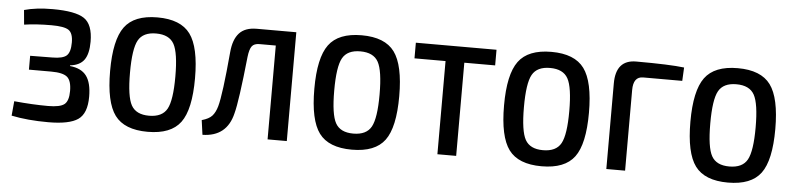

<svg xmlns="http://www.w3.org/2000/svg" viewBox="-37 -671 3542 856"><g transform="rotate(5 1733.5 -243.0)"><path d="M170 -495Q272 -495 311.5 -468.5Q351 -442 351 -365Q351 -311 332 -284Q313 -257 269 -252V-249Q320 -244 343 -213Q366 -182 366 -120Q366 -45 327 -18Q288 9 194 9Q101 9 29 -6L35 -71Q119 -63 187 -63Q241 -63 260 -78.5Q279 -94 279 -138Q279 -184 259.5 -200.5Q240 -217 188 -217H88V-279L187 -280Q234 -280 251 -295.5Q268 -311 268 -354Q268 -396 248 -409.5Q228 -423 171 -423Q102 -423 49 -415L43 -480Q96 -495 170 -495Z M829 -243Q829 -103 786 -45Q743 13 639 13Q535 13 492 -45Q449 -103 449 -243Q449 -382 492 -440.5Q535 -499 639 -499Q743 -499 786 -440.5Q829 -382 829 -243ZM639 -427Q581 -427 559.5 -388.5Q538 -350 538 -243Q538 -136 559.5 -97.5Q581 -59 639 -59Q698 -59 719.5 -98Q741 -137 741 -243Q741 -349 719.5 -388Q698 -427 639 -427Z M1261 -487V0H1175V-420H1102Q1078 -420 1068 -406.5Q1058 -393 1054 -359Q1033 -158 1018 -103Q993 3 884 5L875 -60Q907 -69 921 -84.5Q935 -100 943 -128Q958 -181 975 -373Q980 -430 1006 -458.5Q1032 -487 1084 -487Z M1743 -243Q1743 -103 1700 -45Q1657 13 1553 13Q1449 13 1406 -45Q1363 -103 1363 -243Q1363 -382 1406 -440.5Q1449 -499 1553 -499Q1657 -499 1700 -440.5Q1743 -382 1743 -243ZM1553 -427Q1495 -427 1473.5 -388.5Q1452 -350 1452 -243Q1452 -136 1473.5 -97.5Q1495 -59 1553 -59Q1612 -59 1633.5 -98Q1655 -137 1655 -243Q1655 -349 1633.5 -388Q1612 -427 1553 -427Z M2157 -417H2019V0H1935V-417H1796V-487H2157Z M2592 -243Q2592 -103 2549 -45Q2506 13 2402 13Q2298 13 2255 -45Q2212 -103 2212 -243Q2212 -382 2255 -440.5Q2298 -499 2402 -499Q2506 -499 2549 -440.5Q2592 -382 2592 -243ZM2402 -427Q2344 -427 2322.5 -388.5Q2301 -350 2301 -243Q2301 -136 2322.5 -97.5Q2344 -59 2402 -59Q2461 -59 2482.5 -98Q2504 -137 2504 -243Q2504 -349 2482.5 -388Q2461 -427 2402 -427Z M2782 -489Q2932 -489 2997 -481L2994 -421H2819Q2775 -421 2775 -361V0H2691V-383Q2691 -489 2782 -489Z M3426 -243Q3426 -103 3383 -45Q3340 13 3236 13Q3132 13 3089 -45Q3046 -103 3046 -243Q3046 -382 3089 -440.5Q3132 -499 3236 -499Q3340 -499 3383 -440.5Q3426 -382 3426 -243ZM3236 -427Q3178 -427 3156.5 -388.5Q3135 -350 3135 -243Q3135 -136 3156.5 -97.5Q3178 -59 3236 -59Q3295 -59 3316.5 -98Q3338 -137 3338 -243Q3338 -349 3316.5 -388Q3295 -427 3236 -427Z"/></g></svg>

Font: exo2condensed_r
Style: Regular
Weight: 400
Width: 3
Designer: Natanael Gama
Version: Version 1.001;PS 001.001;hotconv 1.0.70;makeotf.lib2.5.58329